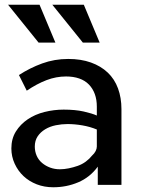

<svg xmlns="http://www.w3.org/2000/svg" viewBox="-20 -781 601 811"><path d="M393 0V-77Q360 -32 310.5 -11Q261 10 205 10Q167 10 135 -2.5Q103 -15 79.5 -37Q56 -59 42 -89.5Q28 -120 28 -154Q28 -195 47 -225.5Q66 -256 97 -277Q128 -298 168 -308Q208 -318 249 -318Q298 -318 333.5 -310Q369 -302 389 -293V-331Q389 -360 380.5 -383.5Q372 -407 355.5 -424Q339 -441 314.5 -449.5Q290 -458 259 -458Q217 -458 176.5 -442.5Q136 -427 93 -398L60 -464Q106 -494 158 -513Q210 -532 268 -532Q322 -532 364 -517Q406 -502 435 -474.5Q464 -447 478.5 -407.5Q493 -368 493 -320V0ZM369 -124Q379 -133 384 -143Q389 -153 389 -162V-234Q360 -246 327.5 -251.5Q295 -257 265 -257Q241 -257 216 -252Q191 -247 171 -235Q151 -223 139 -205Q127 -187 127 -162Q127 -141 135 -123Q143 -105 158 -92.5Q173 -80 192 -73Q211 -66 233 -66Q251 -66 270.5 -70Q290 -74 308.5 -80.5Q327 -87 342.5 -98.5Q358 -110 369 -124ZM143 -601H214L147 -761H14ZM330 -601H401L334 -761H201Z"/></svg>

Font: Rising Sun Medium
Style: Regular
Weight: 500
Designer: Matt McInerney, Pablo Impallari, Rodrigo Fuenzalida (Raleway font), Stephen Hutchings (Greek), Cristiano Sobral (main ch
Foundry: The Rising Sun Project Authors
Version: Version 4.327; ttfautohint (v1.8.4.7-5d5b-dirty)